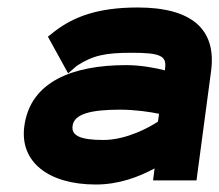

<svg xmlns="http://www.w3.org/2000/svg" viewBox="-20 -482 586 513"><path d="M108 -384 162 -286 185 -306C228 -334 261 -341 332 -341C408 -341 426 -333 421 -299V-294C397 -300 358 -308 317 -308C176 -308 61 -265 45 -145C32 -49 110 11 236 11C299 11 352 -10 393 -32L389 0H505L544 -292C559 -404 492 -462 348 -462C241 -462 177 -437 127 -399ZM174 -146C178 -177 221 -189 301 -189C340 -189 381 -183 405 -178L402 -157C381 -143 319 -108 256 -108C194 -108 170 -120 174 -146Z"/></svg>

Font: Charger
Style: HemiRT
Weight: 900
Designer: Jasper
Foundry: Cannot Into Space Fonts
Version: Version 0.99